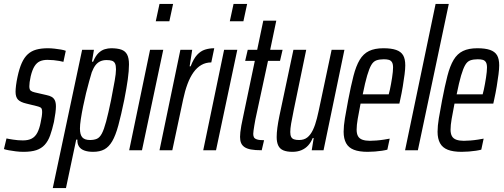

<svg xmlns="http://www.w3.org/2000/svg" viewBox="-37 -763 2558 975"><path d="M82 8Q63 8 43 5.5Q23 3 7 0Q-9 -3 -17 -6L-4 -60Q-1 -59 8 -57.5Q17 -56 29.5 -54Q42 -52 54.5 -51Q67 -50 79 -50Q107 -50 124.5 -59.5Q142 -69 152.5 -89Q163 -109 169 -139Q173 -157 175 -171Q177 -185 177 -194Q177 -212 170 -216.5Q163 -221 150 -224L97 -237Q67 -244 54.5 -257Q42 -270 42 -297Q42 -310 44.5 -330Q47 -350 52 -373Q61 -415 73.5 -443Q86 -471 104 -487.5Q122 -504 147 -511Q172 -518 206 -518Q222 -518 239.5 -516Q257 -514 272 -511.5Q287 -509 297 -505L285 -449Q278 -451 264.5 -453.5Q251 -456 235 -457.5Q219 -459 204 -459Q182 -459 166 -452Q150 -445 138.5 -427Q127 -409 119 -376Q115 -358 113.5 -346Q112 -334 112 -325Q112 -308 119 -302.5Q126 -297 139 -294L200 -280Q215 -277 225.5 -271Q236 -265 241.5 -253.5Q247 -242 247 -222Q247 -210 244.5 -190Q242 -170 237 -144Q228 -104 217.5 -75Q207 -46 190 -27.5Q173 -9 147.5 -0.5Q122 8 82 8Z M231 192 380 -510H440L430 -450H436Q448 -479 463 -493.5Q478 -508 495 -513Q512 -518 527 -518Q559 -518 579 -511Q599 -504 608.5 -486Q618 -468 618 -436Q618 -404 612 -360.5Q606 -317 594 -256Q578 -178 564 -126.5Q550 -75 533 -46Q516 -17 493 -4.5Q470 8 436 8Q409 8 390.5 1Q372 -6 363.5 -20Q355 -34 356 -54H350L298 192ZM420 -52Q440 -52 454.5 -58Q469 -64 480 -84.5Q491 -105 502 -146Q513 -187 527 -255Q539 -317 545.5 -353.5Q552 -390 552 -411Q552 -431 547 -441Q542 -451 531.5 -454.5Q521 -458 504 -458Q486 -458 472 -451.5Q458 -445 448 -432Q438 -419 429 -396Q424 -379 416 -351Q408 -323 400 -290Q392 -257 385 -222.5Q378 -188 373.5 -158.5Q369 -129 369 -110Q369 -79 381 -65.5Q393 -52 420 -52Z M754 -655 773 -743H842L823 -655ZM619 0 725 -510H792L684 0Z M773 0 879 -510H939L926 -426H931Q946 -465 964 -484.5Q982 -504 1004 -511Q1026 -518 1051 -518L1036 -446Q1008 -446 985.5 -433Q963 -420 945.5 -395.5Q928 -371 915 -336Q902 -301 893 -258L838 0Z M1130 -655 1149 -743H1218L1199 -655ZM995 0 1101 -510H1168L1060 0Z M1292 0Q1258 0 1237 -4Q1216 -8 1204 -16.5Q1192 -25 1187 -37.5Q1182 -50 1182 -68Q1182 -78 1183.5 -92Q1185 -106 1188.5 -125.5Q1192 -145 1198 -172L1257 -454H1208L1221 -510H1269L1300 -658H1366L1335 -510H1398L1385 -454H1324L1260 -157Q1257 -141 1254.5 -126Q1252 -111 1250.5 -100Q1249 -89 1249 -83Q1249 -73 1252.5 -66Q1256 -59 1268 -55Q1280 -51 1304 -51Z M1448 8Q1420 8 1402 0.5Q1384 -7 1376 -24Q1368 -41 1368 -67Q1368 -88 1371.5 -114.5Q1375 -141 1382 -175L1453 -510H1518L1455 -206Q1446 -163 1441.5 -136Q1437 -109 1437 -93Q1437 -77 1441.5 -68Q1446 -59 1456 -55.5Q1466 -52 1482 -52Q1507 -52 1523.5 -65Q1540 -78 1552 -103Q1564 -128 1572.5 -162.5Q1581 -197 1590 -241L1647 -510H1712L1606 0H1546L1556 -62H1551Q1542 -40 1528 -24.5Q1514 -9 1494 -0.5Q1474 8 1448 8Z M1830 8Q1787 8 1760 -2.5Q1733 -13 1720.5 -36Q1708 -59 1708 -94Q1708 -123 1714.5 -162.5Q1721 -202 1731 -254Q1745 -327 1758 -377.5Q1771 -428 1789.5 -459Q1808 -490 1837 -504Q1866 -518 1910 -518Q1950 -518 1974.5 -509.5Q1999 -501 2010 -482.5Q2021 -464 2021 -431Q2021 -413 2017.5 -385.5Q2014 -358 2008.5 -324.5Q2003 -291 1995 -255L1991 -237H1794Q1785 -191 1779.5 -159Q1774 -127 1774 -105Q1774 -84 1781 -71.5Q1788 -59 1803.5 -53.5Q1819 -48 1841 -48Q1855 -48 1874.5 -49.5Q1894 -51 1913 -54Q1932 -57 1942 -59L1930 -3Q1919 0 1902.5 2.5Q1886 5 1867 6.5Q1848 8 1830 8ZM1805 -284H1937L1943 -308Q1949 -336 1954 -368.5Q1959 -401 1959 -420Q1959 -438 1953.5 -447Q1948 -456 1938 -459Q1928 -462 1912 -462Q1890 -462 1874.5 -456.5Q1859 -451 1848.5 -433Q1838 -415 1827.5 -379.5Q1817 -344 1805 -284Z M2020 0 2175 -743H2242L2085 0Z M2307 8Q2264 8 2237 -2.5Q2210 -13 2197.5 -36Q2185 -59 2185 -94Q2185 -123 2191.5 -162.5Q2198 -202 2208 -254Q2222 -327 2235 -377.5Q2248 -428 2266.5 -459Q2285 -490 2314 -504Q2343 -518 2387 -518Q2427 -518 2451.5 -509.5Q2476 -501 2487 -482.5Q2498 -464 2498 -431Q2498 -413 2494.5 -385.5Q2491 -358 2485.5 -324.5Q2480 -291 2472 -255L2468 -237H2271Q2262 -191 2256.5 -159Q2251 -127 2251 -105Q2251 -84 2258 -71.5Q2265 -59 2280.5 -53.5Q2296 -48 2318 -48Q2332 -48 2351.5 -49.5Q2371 -51 2390 -54Q2409 -57 2419 -59L2407 -3Q2396 0 2379.5 2.5Q2363 5 2344 6.5Q2325 8 2307 8ZM2282 -284H2414L2420 -308Q2426 -336 2431 -368.5Q2436 -401 2436 -420Q2436 -438 2430.5 -447Q2425 -456 2415 -459Q2405 -462 2389 -462Q2367 -462 2351.5 -456.5Q2336 -451 2325.5 -433Q2315 -415 2304.5 -379.5Q2294 -344 2282 -284Z"/></svg>

Font: Saira UltraCondensed Medium
Style: Italic
Weight: 500
Width: 1
Italic angle: -12°
Designer: Hector Gatti with collaboration of the Omnibus-Type team
Foundry: Omnibus-Type
Version: Version 1.101